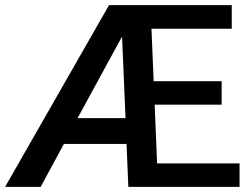

<svg xmlns="http://www.w3.org/2000/svg" viewBox="-23 -731 980 751"><path d="M468 -269 454.5 -585.5H453L280.5 -269ZM914 0H479L472 -168H227L136 0H-3L403.5 -711H883.5V-618.5H569.5L578 -413.5H844V-321.5H582L591.5 -92H914Z"/></svg>

Font: Roberto Sans Medium
Style: Regular
Weight: 500
Designer: Google (font) & Cristiano Sobral (main changes)
Version: Version 1.000;October 12, 2021;FontCreator 14.0.0.2814 64-bi